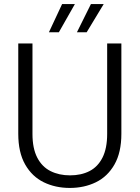

<svg xmlns="http://www.w3.org/2000/svg" viewBox="-20 -914 688 946"><path d="M324 12Q253 12 195.5 -16Q138 -44 104 -103.5Q70 -163 70 -255V-700H140V-254Q140 -183 163.5 -137.5Q187 -92 229 -71Q271 -50 325 -50Q380 -50 421 -71Q462 -92 485 -137.5Q508 -183 508 -254V-700H578V-255Q578 -163 544 -103.5Q510 -44 452.5 -16Q395 12 324 12ZM359 -755 428 -894H491L407 -755ZM221 -755 286 -894H349L270 -755Z"/></svg>

Font: DM Sans 24pt Light
Style: Regular
Weight: 300
Designer: Colophon Foundry, Jonny Pinhorn
Foundry: Colophon Foundry
Version: Version 4.004;gftools[0.9.30]